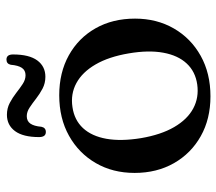

<svg xmlns="http://www.w3.org/2000/svg" viewBox="-60 -632 703 624"><g transform="rotate(-90 292.0 -320.5)"><path d="M294 -480Q367.5 -480 423.8 -448.8Q480 -417.5 511.5 -362Q543 -306.5 543 -233.5Q543 -163 511 -107.5Q479 -52 422 -20.2Q365 11.5 290.5 11.5Q217 11.5 161 -20Q105 -51.5 73.2 -107.2Q41.5 -163 41.5 -235Q41.5 -306 73.5 -361.2Q105.5 -416.5 162.2 -448.2Q219 -480 294 -480ZM329 -31.5Q371 -37.5 397.2 -65.8Q423.5 -94 432.2 -141.8Q441 -189.5 430 -254Q419 -319 394 -362Q369 -405 333.5 -424.2Q298 -443.5 255.5 -437Q213.5 -431 187.2 -402.8Q161 -374.5 152.5 -327Q144 -279.5 154.5 -214.5Q165.5 -149.5 190.5 -106.5Q215.5 -63.5 251 -44.5Q286.5 -25.5 329 -31.5ZM354 -525Q333 -525 315.5 -534.2Q298 -543.5 283 -555.2Q268 -567 254 -576.2Q240 -585.5 226 -585.5Q210 -585.5 201.8 -573.8Q193.5 -562 191.5 -538Q188.5 -523.5 174.5 -523.5Q158 -523.5 158 -545.5Q158 -597.5 177.5 -623.8Q197 -650 230.5 -650Q251.5 -650 269 -640.8Q286.5 -631.5 301.5 -619.8Q316.5 -608 330.5 -598.8Q344.5 -589.5 359 -589.5Q375 -589.5 383 -601.5Q391 -613.5 393 -637.5Q396 -651.5 410 -651.5Q426.5 -651.5 426.5 -630Q426.5 -577.5 407 -551.2Q387.5 -525 354 -525Z"/></g></svg>

Font: Fraunces 11pt
Style: Regular
Weight: 400
Version: Version 1.000;[b76b70a41]